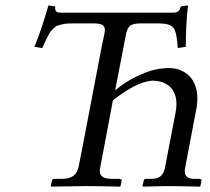

<svg xmlns="http://www.w3.org/2000/svg" viewBox="-20 -693 782 714"><path d="M353 -71.8Q351.1 -62 351.1 -58.1Q351.1 -42.5 362.1 -35.2Q373 -27.8 397.9 -27.8H424.8Q428.2 -27.8 430.2 -25.9Q433.6 -24.4 432.1 -20Q431.6 -17.1 430.2 -10.5Q428.7 -3.9 428.2 -1Q427.7 -0.5 427 0Q426.3 0.5 425.8 1Q337.9 -1 298.8 -1L170.9 1L168.9 -1Q169.4 -3.9 170.9 -10.5Q172.4 -17.1 172.9 -20Q174.3 -24.4 175.8 -25.9Q179.7 -27.8 182.1 -27.8H208Q238.3 -27.8 252.7 -38.8Q267.1 -49.8 272 -71.8Q275.9 -93.3 282.2 -122.1L357.9 -518.1Q363.3 -541 368.2 -566.9Q370.1 -576.7 370.1 -581.1Q370.1 -595.2 360.1 -600.6Q350.1 -606 327.1 -606H259.8Q243.7 -606 232.4 -605.5Q221.2 -605 210.7 -602.3Q200.2 -599.6 193.8 -597.7Q187.5 -595.7 180.4 -588.6Q173.3 -581.5 169.4 -577.4Q165.5 -573.2 159.2 -560.8Q152.8 -548.3 149.2 -540.5Q145.5 -532.7 137.2 -514.2Q132.3 -515.1 122.6 -516.6Q112.8 -518.1 107.9 -519Q133.8 -581.1 160.2 -672.9Q164.6 -672.4 173.1 -670.9Q181.6 -669.4 186 -668.9Q185.1 -668 185.1 -662.1Q185.1 -646 203.1 -646H337.9H457H626Q647.9 -646 651.9 -668.9Q656.2 -669.4 665.5 -670.9Q674.8 -672.4 679.2 -672.9Q670.9 -601.1 670.9 -519Q666 -518.1 656 -516.6Q646 -515.1 641.1 -514.2Q637.7 -573.7 624.8 -589.8Q611.8 -606 569.8 -606H503.9Q476.1 -606 464.6 -597.7Q453.1 -589.4 448.2 -564Q446.8 -556.2 443.6 -540Q440.4 -523.9 439 -516.1L408.2 -356.9Q444.8 -387.7 486.1 -407.7Q527.3 -427.7 555.7 -433.8Q584 -439.9 606.9 -439.9Q654.8 -439.9 684.3 -409.9Q713.9 -379.9 713.9 -325.2Q713.9 -316.4 711.9 -296.9L709 -282.2L678.2 -120.1Q676.8 -111.8 673.6 -95.7Q670.4 -79.6 668.9 -71.8Q667 -60.1 667 -56.2Q667 -27.8 703.1 -27.8H722.2Q726.1 -27.8 728 -25.9Q730.5 -23.9 729 -20Q728.5 -17.1 727.1 -10.5Q725.6 -3.9 725.1 -1L723.1 1Q641.1 -1 599.1 -1L512.2 1L509.8 -1Q510.3 -3.9 512 -10.5Q513.7 -17.1 514.2 -20Q515.6 -24.4 517.1 -25.9Q521 -27.8 522.9 -27.8H542Q566.4 -27.8 577.9 -38.3Q589.4 -48.8 594.2 -71.8Q595.7 -79.6 598.6 -95.5Q601.6 -111.3 603 -119.1L632.8 -273.9Q636.2 -293.5 636.2 -305.2Q636.2 -347.7 611.8 -370.4Q587.4 -393.1 544.9 -393.1Q484.9 -387.2 399.9 -319.8Z"/></svg>

Font: Common Serif
Style: Italic
Weight: 400
Italic angle: -12°
Designer: Philipp H. Poll, Khaled Hosny
Foundry: Stefan Peev, Context Ltd.
Version: Version 1.026